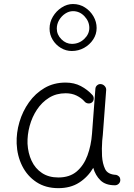

<svg xmlns="http://www.w3.org/2000/svg" viewBox="-20 -935 679 974"><path d="M275.9 -34.7Q333.5 -34.7 369.4 -65.4Q405.3 -96.2 423.8 -146.7Q442.4 -197.3 446.8 -257.3L463.9 -484.9Q464.8 -496.1 473.4 -502.9Q481.9 -509.8 492.7 -508.3Q503.9 -506.8 511.7 -497.8Q519.5 -488.8 518.6 -478L501.5 -250Q500.5 -235.4 498.5 -221.2Q497.1 -201.7 496.8 -181.4Q496.6 -161.1 497.6 -143.1Q500 -105 513.2 -77.4Q526.4 -49.8 569.3 -47.9Q577.1 -45.9 583.5 -40Q589.8 -34.2 590.3 -22Q590.3 -10.7 582.3 -2.9Q574.2 4.9 563 4.9Q515.1 4.9 489.5 -20.3Q463.9 -45.4 453.1 -83.5Q425.8 -37.1 381.8 -8.8Q337.9 19.5 275.9 19.5Q211.4 19.5 164.8 -11.2Q118.2 -42 92.5 -93.5Q66.9 -145 64.5 -206.5Q62.5 -261.2 78.6 -315.9Q94.7 -370.6 127 -416Q159.2 -461.4 206.1 -488.8Q252.9 -516.1 312.5 -516.1Q356.4 -516.1 390.1 -498.3Q423.8 -480.5 449.2 -452.6Q456.5 -443.8 455.3 -432.6Q454.1 -421.4 445.8 -415Q437 -408.7 425.5 -410.6Q414.1 -412.6 407.2 -421.9Q392.1 -438.5 368.2 -450.2Q344.2 -461.9 313 -461.9Q265.6 -461.9 229 -439.2Q192.4 -416.5 167.5 -378.9Q142.6 -341.3 130.4 -296.1Q118.2 -251 119.6 -206.1Q122.1 -158.2 140.4 -119.1Q158.7 -80.1 192.9 -57.4Q227.1 -34.7 275.9 -34.7ZM470.2 -793Q470.2 -761.2 452.6 -734.6Q435.1 -708 406.5 -692.1Q377.9 -676.3 344.2 -676.3Q314.5 -676.3 288.6 -691.9Q262.7 -707.5 247.1 -733.4Q231.4 -759.3 231.4 -789.6Q231.4 -822.3 248.3 -850.6Q265.1 -878.9 292.5 -896.7Q319.8 -914.6 350.1 -914.6Q383.8 -914.6 410.9 -897.2Q438 -879.9 454.1 -852.1Q470.2 -824.2 470.2 -793ZM433.1 -793.5Q433.1 -826.2 408.7 -852.3Q384.3 -878.4 350.1 -878.4Q330.1 -878.4 311 -866Q292 -853.5 280 -833.3Q268.1 -813 268.1 -790Q268.1 -759.3 291.5 -735.8Q314.9 -712.4 344.7 -712.4Q380.9 -712.4 407 -737.1Q433.1 -761.7 433.1 -793.5Z"/></svg>

Font: Mikhak-FD Light
Style: Regular
Weight: 300
Designer: Amin Abedi
Version: Version 3.2